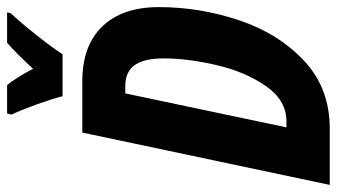

<svg xmlns="http://www.w3.org/2000/svg" viewBox="-232 -742 971 554"><g transform="rotate(-90 254.0 -465.5)"><path d="M148 -714H296Q399 -714 454.5 -656Q510 -598 510 -493Q510 -375 472 -261.5Q434 -148 355 -74Q276 0 159 0H-3ZM180 -125Q241 -125 282 -184Q323 -243 342.5 -326Q362 -409 362 -479Q362 -536 342.5 -563Q323 -590 282 -590H261L163 -125ZM200 -918 203 -931H285Q307 -904 332 -856Q377 -905 407 -931H495L492 -920Q467 -894 429 -846Q391 -798 374 -771H253Q245 -802 229.5 -845Q214 -888 200 -918Z"/></g></svg>

Font: Noto Sans Display Ex Bold Cond
Style: Italic
Weight: 800
Width: 3
Italic angle: -12°
Designer: Monotype Design team
Foundry: Monotype Imaging Inc.
Version: Version 1.000